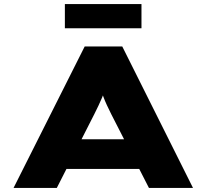

<svg xmlns="http://www.w3.org/2000/svg" viewBox="-20 -930 1022 950"><path d="M47 0 399 -700H585L935 0H717L530 -366Q518 -390 508.5 -410.5Q499 -431 492 -450Q485 -469 479 -486.5Q473 -504 468 -521H511Q506 -503 499.5 -484.5Q493 -466 485 -447Q477 -428 467.5 -408Q458 -388 447 -366L261 0ZM216 -94 282 -241H704L732 -94ZM301 -790V-910H680V-790Z"/></svg>

Font: Lexend Zetta Black
Style: Regular
Weight: 900
Designer: Bonnie Shaver-Troup, Thomas Jockin
Foundry: Lexend
Version: Version 1.007